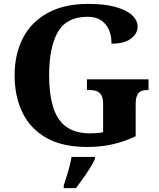

<svg xmlns="http://www.w3.org/2000/svg" viewBox="-20 -744 818 985"><path d="M428 10Q301 10 219 -36Q137 -82 96 -165Q55 -248 55 -358Q55 -466 97.5 -548.5Q140 -631 224.5 -677.5Q309 -724 432 -724Q516 -724 572 -708.5Q628 -693 657 -666.5Q686 -640 686 -607Q686 -572 652 -546Q618 -520 552 -520Q552 -563 538 -593Q524 -623 497.5 -640.5Q471 -658 430 -658Q322 -658 277 -580Q232 -502 232 -358Q232 -262 252.5 -195Q273 -128 319.5 -94Q366 -60 441 -60Q459 -60 476 -61Q493 -62 509 -66V-211Q509 -237 501.5 -252.5Q494 -268 479.5 -275Q465 -282 440 -282H426V-337H742V-282H734Q714 -282 701 -275Q688 -268 682 -251.5Q676 -235 676 -207V-45Q617 -17 556.5 -3.5Q496 10 428 10ZM307 207.6Q313 188 321.5 162Q330 136 336.7 109.5Q343.5 83 347 61H467V71Q458 92 441.5 118.5Q424.9 145 405.5 172Q386.1 199 370 221H307Z"/></svg>

Font: Noto Serif Hentaigana EL
Style: Regular
Weight: 400
Designer: Kazuhiro Yamada
Foundry: nipponia
Version: Version 1.000